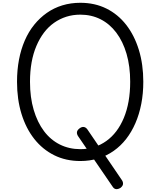

<svg xmlns="http://www.w3.org/2000/svg" viewBox="-20 -1135 1148 1376"><path d="M844 211Q828 221 814 220.5Q800 220 790 207L539 -160Q530 -174 531.5 -188Q533 -202 550 -215Q566 -227 580.5 -225Q595 -223 606 -208L855 158Q863 171 861.5 184.5Q860 198 844 211ZM556 19Q452 19 368.5 -22.5Q285 -64 225.5 -139.5Q166 -215 134 -319Q102 -423 102 -549Q102 -633 116 -707Q130 -781 157.5 -844.5Q185 -908 225 -957.5Q265 -1007 315.5 -1042.5Q366 -1078 426.5 -1096.5Q487 -1115 556 -1115Q659 -1115 742 -1074Q825 -1033 884 -957.5Q943 -882 975 -778Q1007 -674 1007 -549Q1007 -465 992.5 -390.5Q978 -316 950.5 -252.5Q923 -189 884 -139Q845 -89 794.5 -53.5Q744 -18 684 0.5Q624 19 556 19ZM556 -66Q609 -66 655.5 -81Q702 -96 742 -124.5Q782 -153 813.5 -194.5Q845 -236 867.5 -290Q890 -344 901.5 -409Q913 -474 913 -549Q913 -660 887 -749Q861 -838 813.5 -901Q766 -964 700.5 -997Q635 -1030 556 -1030Q502 -1030 455 -1015Q408 -1000 367.5 -971.5Q327 -943 295.5 -901.5Q264 -860 241 -806Q218 -752 206.5 -688Q195 -624 195 -549Q195 -437 221.5 -347.5Q248 -258 295.5 -195Q343 -132 409.5 -99Q476 -66 556 -66Z"/></svg>

Font: Playwrite FR Moderne
Style: Regular
Weight: 400
Designer: Veronika Burian, José Scaglione
Foundry: TypeTogether
Version: Version 1.002